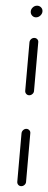

<svg xmlns="http://www.w3.org/2000/svg" viewBox="-20 -651 169 671"><path d="M87.4 -609.3Q87.4 -618.1 94.1 -624.6Q100.7 -631.1 109.6 -631.1Q117.4 -631.1 123 -625.7Q128.5 -620.4 128.5 -612.6Q128.5 -604.1 121.7 -597.2Q114.8 -590.4 105.9 -590.4Q98.1 -590.4 92.8 -595.9Q87.4 -601.5 87.4 -609.3ZM54.4 -0.4Q48.1 -0.4 44.1 -4.8Q40 -9.3 40.4 -15.6L55.2 -185.2Q55.9 -191.5 60.7 -196.1Q65.6 -200.7 71.9 -200.7Q78.1 -200.7 82.4 -196.1Q86.7 -191.5 85.9 -185.2L71.1 -15.6Q70.7 -9.3 65.7 -4.8Q60.7 -0.4 54.4 -0.4ZM82.2 -318.1Q75.9 -318.1 71.9 -322.6Q67.8 -327 68.1 -333.3L83 -503.3Q83.7 -509.6 88.5 -514.1Q93.3 -518.5 99.6 -518.5Q105.9 -518.5 110.2 -514.1Q114.4 -509.6 113.7 -503.3L98.9 -333.3Q98.5 -327 93.5 -322.6Q88.5 -318.1 82.2 -318.1Z"/></svg>

Font: 26F Galaxy Sans Ultra Light
Style: Italic
Weight: 200
Italic angle: -5°
Designer: C₂₉H₂₅N₃O₅
Version: Version 1.200